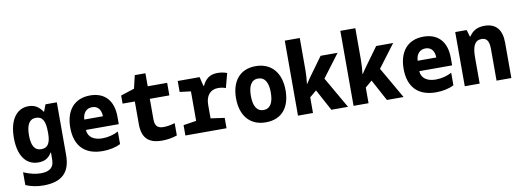

<svg xmlns="http://www.w3.org/2000/svg" viewBox="-72 -1215 5211 1916"><g transform="rotate(-10 2533.5 -257.5)"><path d="M241 245C434 245 515 155 515 -15V-549H400L374 -480H369C332 -536 288 -560 229 -560C109 -560 31 -456 31 -273C31 -95 104 10 230 10C287 10 331 -7 367 -66H371C370 -44 370 -27 370 -4V8C370 85 325 121 237 121C186 121 128 109 62 80V210C122 235 180 245 241 245ZM283 -115C213 -115 184 -172 184 -271C184 -378 215 -433 282 -433C349 -433 376 -383 376 -272V-255C376 -159 345 -115 283 -115Z M882 10C950 10 1013 -3 1064 -29V-156C1016 -131 960 -116 901 -116C818 -116 757 -152 753 -227H1086V-303C1086 -468 999 -559 853 -559C691 -559 603 -449 603 -276C603 -92 701 10 882 10ZM944 -332H755C759 -401 796 -440 853 -440C907 -440 943 -402 944 -332Z M1484 10C1533 10 1586 2 1637 -15V-140C1587 -126 1555 -121 1523 -121C1479 -121 1435 -133 1435 -211V-422H1633V-549H1436V-681H1328L1297 -549L1159 -504V-422H1283V-192C1283 -55 1345 10 1484 10Z M1721 0H2138V-105L1998 -125V-261C1998 -354 2044 -410 2124 -410C2149 -410 2180 -405 2201 -396L2240 -542C2201 -557 2165 -559 2141 -559C2064 -559 2017 -517 1991 -457H1984L1962 -549H1740V-438L1852 -424V-125L1721 -105Z M2536 10C2707 10 2784 -109 2784 -271C2784 -453 2686 -560 2530 -560C2366 -560 2283 -444 2283 -278C2283 -110 2367 10 2536 10ZM2534 -115C2465 -115 2433 -175 2433 -275C2433 -372 2463 -434 2533 -434C2603 -434 2635 -374 2635 -275C2635 -175 2604 -115 2534 -115Z M2862 0H3014V-159L3083 -217L3200 0H3369L3186 -318L3360 -549H3188L3071 -388C3047 -355 3027 -327 3008 -297H3005C3010 -341 3014 -391 3014 -435V-760H2862Z M3425 0H3577V-159L3646 -217L3763 0H3932L3749 -318L3923 -549H3751L3634 -388C3610 -355 3590 -327 3571 -297H3568C3573 -341 3577 -391 3577 -435V-760H3425Z M4260 10C4328 10 4391 -3 4442 -29V-156C4394 -131 4338 -116 4279 -116C4196 -116 4135 -152 4131 -227H4464V-303C4464 -468 4377 -559 4231 -559C4069 -559 3981 -449 3981 -276C3981 -92 4079 10 4260 10ZM4322 -332H4133C4137 -401 4174 -440 4231 -440C4285 -440 4321 -402 4322 -332Z M4552 0H4703V-264C4703 -377 4728 -435 4798 -435C4850 -435 4874 -402 4874 -319V0H5024V-358C5024 -491 4964 -560 4849 -560C4776 -560 4726 -531 4695 -480H4688L4668 -549H4552Z"/></g></svg>

Font: Noto Sans Mono SemiCondensed ExtraBold
Style: Regular
Weight: 800
Width: 4
Designer: Monotype Design Team
Foundry: Monotype Imaging Inc.
Version: Version 2.014